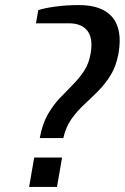

<svg xmlns="http://www.w3.org/2000/svg" viewBox="-20 -730 493 758"><path d="M137 -185Q147 -240 168 -277Q189 -314 215 -341.5Q241 -369 266 -394Q291 -419 311 -448.5Q331 -478 338 -520Q348 -579 325 -608.5Q302 -638 252 -638H122L131 -690Q155 -698 198.5 -704Q242 -710 292 -710Q384 -710 424 -661.5Q464 -613 448 -520Q439 -469 417 -433.5Q395 -398 367.5 -370.5Q340 -343 312 -317Q284 -291 262 -260Q240 -229 230 -185ZM95 8 115 -108H225L205 8Z"/></svg>

Font: Cuprum SemiBold
Style: Italic
Weight: 600
Italic angle: -10°
Version: Version 3.000